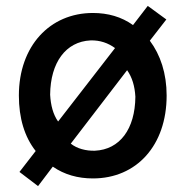

<svg xmlns="http://www.w3.org/2000/svg" viewBox="-20 -584 628 651"><path d="M545 -260C545 -91 443 21 295 21C244 21 198 8 159 -19L109 47L46 -1L101 -72C63 -120 44 -184 44 -260C44 -428 149 -540 295 -540C346 -540 392 -527 431 -499C448 -521 466 -544 481 -564L544 -518L488 -446C524 -398 545 -335 545 -260ZM150 -263C152 -227 160 -196 177 -172L370 -421C347 -438 319 -448 287 -447C203 -443 151 -372 150 -263ZM439 -256C437 -292 428 -322 411 -346L220 -97C241 -80 272 -72 302 -73C386 -77 438 -146 439 -256Z"/></svg>

Font: Repo Medium
Style: Regular
Weight: 500
Designer: Stefan Peev
Foundry: Context Ltd
Version: Version 1.502